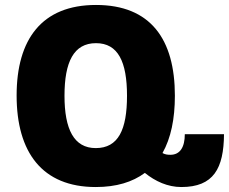

<svg xmlns="http://www.w3.org/2000/svg" viewBox="-20 -744 923 774"><path d="M366 10C449 10 514 -10 564 -47C606 -13 656 10 711 10C841 10 882 -65 883 -203H725C725 -151 706 -120 667 -120C656 -120 646 -121 635 -127C669 -187 685 -265 685 -358C685 -586 587 -724 367 -724C149 -724 47 -586 47 -359C47 -130 150 10 366 10ZM366 -147C278 -147 240 -223 240 -358C240 -494 277 -570 367 -570C456 -570 492 -495 492 -358C492 -221 457 -147 366 -147Z"/></svg>

Font: Noto Sans Georgian SemiCondensed Black
Style: Regular
Weight: 900
Width: 4
Designer: Monotype Design Team, Akaki Razmadze
Foundry: Google LLC
Version: Version 2.005